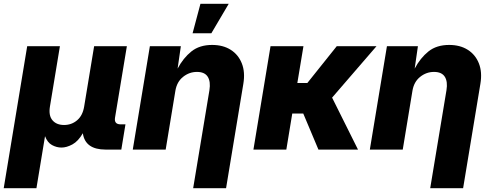

<svg xmlns="http://www.w3.org/2000/svg" viewBox="-43 -790 2601 1014"><path d="M-23.4 204.1 100.6 -545.9H273.4L220.7 -227.1Q212.9 -179.7 234.1 -154.8Q255.4 -129.9 295.4 -129.9Q335 -129.9 364.3 -154.8Q393.6 -179.7 401.4 -227.1L454.1 -545.9H627L564.5 -168.9Q558.6 -133.3 594.2 -133.3H619.6L597.7 0H515.1Q406.7 0 394.5 -86.4Q370.1 -43.9 339.4 -27.3Q308.6 -10.7 281.7 -10.7Q255.9 -10.7 231.7 -23.9Q207.5 -37.1 194.8 -70.8L149.4 204.1Z M883.3 -311 832 0H658.2L748.5 -545.9H912.1L895 -427.7Q924.8 -483.9 967.8 -518.3Q1010.7 -552.7 1077.1 -552.7Q1134.8 -552.7 1175.3 -527.1Q1215.8 -501.5 1234.1 -455.3Q1252.4 -409.2 1242.2 -347.7L1150.9 204.1H977.1L1063 -313.5Q1070.3 -358.9 1054.2 -384.5Q1038.1 -410.2 997.1 -410.2Q956.5 -410.2 923.8 -384Q891.1 -357.9 883.3 -311ZM974.1 -614.3 1015.6 -770H1165L1073.2 -614.3Z M1559.6 -545.9 1527.3 -351.6H1580.1L1735.4 -545.9H1945.3L1710.9 -274.4L1847.7 0H1638.7L1558.6 -190.4H1500.5L1469.2 0H1295.4L1385.7 -545.9Z M2135.3 -311 2084 0H1910.2L2000.5 -545.9H2164.1L2147 -427.7Q2176.8 -483.9 2219.7 -518.3Q2262.7 -552.7 2329.1 -552.7Q2386.7 -552.7 2427.2 -527.1Q2467.8 -501.5 2486.1 -455.3Q2504.4 -409.2 2494.1 -347.7L2402.8 204.1H2229L2314.9 -313.5Q2322.3 -358.9 2306.2 -384.5Q2290 -410.2 2249 -410.2Q2208.5 -410.2 2175.8 -384Q2143.1 -357.9 2135.3 -311Z"/></svg>

Font: Inter Extra Bold
Style: Italic
Weight: 800
Italic angle: -9.39999°
Designer: Rasmus Andersson
Foundry: rsms
Version: Version 4.000;git-3c8e0fc